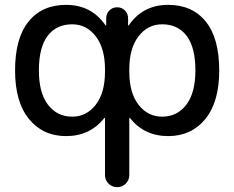

<svg xmlns="http://www.w3.org/2000/svg" viewBox="-20 -550 964 790"><path d="M277 -450Q212 -450 176 -402.5Q140 -355 140 -260Q140 -168 177.5 -119Q215 -70 277 -70Q336 -70 374 -119Q412 -168 412 -255V-265Q412 -351 374 -400.5Q336 -450 277 -450ZM512 -265V-255Q512 -168 550 -119Q588 -70 647 -70Q709 -70 746.5 -119Q784 -168 784 -260Q784 -355 748 -402.5Q712 -450 647 -450Q588 -450 550 -400.5Q512 -351 512 -265ZM252 10Q157 10 99.5 -60Q42 -130 42 -260Q42 -393 97.5 -461.5Q153 -530 252 -530Q356 -530 414 -446Q414 -445 416 -445Q417 -445 417 -446V-475Q417 -494 430 -507Q443 -520 462 -520Q481 -520 494 -507Q507 -494 507 -475V-446Q507 -445 508 -445Q510 -445 510 -446Q568 -530 672 -530Q771 -530 826.5 -461.5Q882 -393 882 -260Q882 -130 824.5 -60Q767 10 672 10Q574 10 515 -64Q515 -65 513 -65Q512 -65 512 -64V170Q512 191 497.5 205.5Q483 220 462 220Q441 220 426.5 205.5Q412 191 412 170V-64Q412 -65 411 -65Q409 -65 409 -64Q350 10 252 10Z"/></svg>

Font: Rounded Mplus 1c Medium
Style: Regular
Weight: 500
Version: Version 1.059.20150529